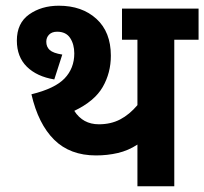

<svg xmlns="http://www.w3.org/2000/svg" viewBox="-20 -652 715 672"><path d="M590 -513V0H461V-146Q429 -125 392.5 -116.5Q356 -108 316 -108Q225 -108 169.5 -163Q114 -218 90 -322Q172 -342 206 -377.5Q240 -413 240 -465Q240 -497 225.5 -519Q211 -541 180 -541Q162 -541 152 -531Q142 -521 142 -506Q142 -488 154 -477Q166 -466 198 -461L170 -374Q109 -384 74 -418.5Q39 -453 39 -510Q39 -571 82 -601.5Q125 -632 186 -632Q267 -632 317.5 -586Q368 -540 368 -457Q368 -397 339.5 -347.5Q311 -298 240 -264Q270 -217 326 -217Q368 -217 400.5 -234Q433 -251 461 -284V-513H407V-622H675V-513Z"/></svg>

Font: Noto Sans SemiCondensed
Style: Bold Italic
Weight: 700
Width: 4
Italic angle: -12°
Designer: Monotype Design Team
Foundry: Monotype Imaging Inc.
Version: Version 2.013; ttfautohint (v1.8.4.7-5d5b)